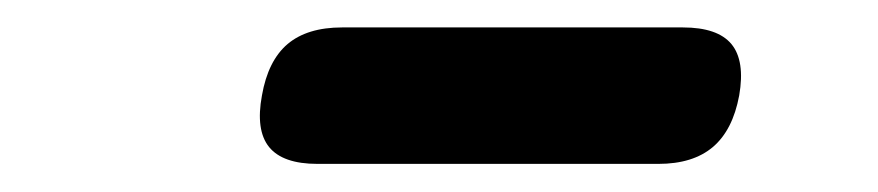

<svg xmlns="http://www.w3.org/2000/svg" viewBox="-20 -779 640 140"><path d="M211.5 -659.5Q186.2 -659.5 176.2 -671.8Q166.3 -684.1 171 -709.4Q175.4 -734.7 189.7 -746.9Q204.1 -759 229.4 -759H477.9Q503.2 -759 513.3 -746.9Q523.4 -734.7 519 -709.4Q514.3 -684.1 499.8 -671.8Q485.3 -659.5 460 -659.5Z"/></svg>

Font: Maple Mono
Style: Italic
Weight: 400
Italic angle: -10°
Monospace: yes
Designer: subframe7536
Version: Version 7.300